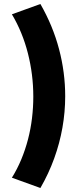

<svg xmlns="http://www.w3.org/2000/svg" viewBox="-20 -825 402 960"><path d="M182 115 39.5 63.5Q66.5 20 86.5 -28.2Q106.5 -76.5 120 -128.2Q133.5 -180 140 -234Q146.5 -288 146.5 -342Q146.5 -452.5 119.5 -558.5Q92.5 -664.5 39.5 -753.5L182 -805Q244.5 -696 275.2 -579.5Q306 -463 306 -344Q306 -265 292.2 -187Q278.5 -109 251 -33Q223.5 43 182 115Z"/></svg>

Font: Geologica Cursive ExtraBold
Style: Regular
Weight: 800
Designer: Sindre Bremnes, Frode Helland
Foundry: Monokrom Skriftforlag AS
Version: Version 1.010;gftools[0.9.28]